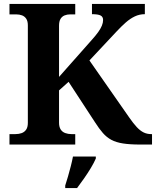

<svg xmlns="http://www.w3.org/2000/svg" viewBox="-20 -734 792 975"><path d="M28.1 0V-53H58.5Q75.9 -53 90 -58.1Q104.2 -63.2 112.8 -75.7Q121.4 -88.1 121.4 -110.2V-605.2Q121.4 -626.5 113.4 -638.6Q105.4 -650.8 92.1 -655.9Q78.8 -661 62 -661H28.1V-714H362.1V-661H336.9Q320.7 -661 307.8 -655.7Q294.9 -650.4 287.3 -638Q279.8 -625.6 279.8 -602.9V-343.5L444.5 -529.5Q465.9 -553.3 478.6 -571Q491.2 -588.7 497.4 -603.8Q503.5 -618.8 503.5 -632.4Q503.5 -648.9 490.7 -655.4Q477.8 -662 447 -662V-714H715.6V-662Q688.5 -662 664.8 -650.8Q641.1 -639.6 618.5 -619.7Q596 -599.9 571.7 -573.8L434.2 -427L636 -137.7Q657.3 -107 674.7 -88.4Q692.1 -69.9 709.5 -61.4Q726.8 -53 747.7 -53H752V0H691.7Q639.4 0 604.6 -5.5Q569.8 -10.9 545.6 -23.8Q521.5 -36.7 502.4 -58.6Q483.3 -80.4 462 -113.8L328.3 -318.4L279.8 -275V-111.1Q279.8 -89.4 288.2 -76.5Q296.6 -63.6 311.3 -58.3Q325.9 -53 342.7 -53H362.1V0ZM311.2 208Q317.8 187.7 325.4 161.9Q333 136 339.7 109.3Q346.5 82.7 350.5 61H466.6V71Q457.6 92 441.6 118.7Q425.5 145.4 406.6 172.4Q387.7 199.4 371.4 221H311.2Z"/></svg>

Font: Noto Serif Lao
Style: Regular
Weight: 400
Designer: Monotype Design Team
Foundry: Monotype Imaging Inc.
Version: Version 2.003